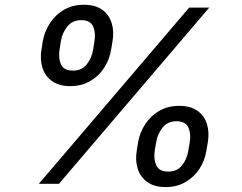

<svg xmlns="http://www.w3.org/2000/svg" viewBox="-20 -759 999 793"><path d="M270.5 -403.3Q223.6 -403.3 194.8 -424.1Q166 -444.8 155.3 -479.2Q144.5 -513.7 151.4 -554.7L156.7 -588.9Q164.1 -629.4 186.5 -663.8Q209 -698.2 244.6 -718.8Q280.3 -739.3 326.2 -739.3Q373.5 -739.3 402.1 -718.8Q430.7 -698.2 441.2 -663.8Q451.7 -629.4 444.8 -588.9L439 -554.7Q432.6 -513.7 410.4 -479.2Q388.2 -444.8 352.5 -424.1Q316.9 -403.3 270.5 -403.3ZM281.2 -467.3Q317.9 -467.3 338.4 -493.2Q358.9 -519 364.7 -554.7L370.1 -588.9Q376 -624.5 364.5 -650.1Q353 -675.8 315.4 -675.8Q279.8 -675.8 258.5 -650.1Q237.3 -624.5 231.4 -588.9L226.1 -554.7Q220.2 -519 231.9 -493.2Q243.7 -467.3 281.2 -467.3ZM664.1 13.7Q617.2 13.7 588.4 -7.1Q559.6 -27.8 548.8 -62Q538.1 -96.2 544.9 -137.2L550.3 -171.4Q557.6 -212.4 580.1 -246.6Q602.5 -280.8 638.2 -301.3Q673.8 -321.8 719.7 -321.8Q767.1 -321.8 795.7 -301.3Q824.2 -280.8 834.7 -246.6Q845.2 -212.4 838.4 -171.4L832.5 -137.2Q826.2 -96.2 804 -62Q781.7 -27.8 746.1 -7.1Q710.4 13.7 664.1 13.7ZM674.8 -50.3Q711.4 -50.3 731.9 -76.2Q752.4 -102.1 757.8 -137.2L763.7 -171.4Q769.5 -207 757.8 -232.7Q746.1 -258.3 709 -258.3Q673.3 -258.3 652.1 -232.7Q630.9 -207 625 -171.4L619.1 -137.2Q613.8 -102.1 625.5 -76.2Q637.2 -50.3 674.8 -50.3ZM140.6 0 761.2 -727.5H844.2L223.6 0Z"/></svg>

Font: Inter 17pt
Style: Italic
Weight: 400
Italic angle: -9.3988°
Version: Version 4.001;git-66647c0bb